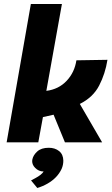

<svg xmlns="http://www.w3.org/2000/svg" viewBox="-20 -708 556 955"><path d="M488 0H303L246.5 -137.5L193.5 -125.5L170.5 0H13L133.5 -688H288L210.5 -256Q272 -264 311.5 -306Q351 -348 360 -408L514.5 -410.5Q503.5 -341 473.2 -282.5Q443 -224 377 -191ZM165.5 227 134.5 189.5 155 178.5Q187 161.5 197 145Q172 145 154.5 126.5Q140 112 140 93L141 85Q145 64 165.2 45.5Q185.5 27 222.5 27Q253.5 27 274 43.5Q294.5 60 295 91Q295 112.5 286.5 132Q276 154.5 258.5 172.8Q241 191 216.8 205Q192.5 219 165.5 227Z"/></svg>

Font: Lucymar Sans ExtraBold
Style: Italic
Weight: 800
Italic angle: -10°
Foundry: The League of Moveable Type (original font) / Main changes by Cristiano Sobral with portions from Mirco Monsees
Version: Version 2.00;August 30, 2020;FontCreator 13.0.0.2681 64-bit